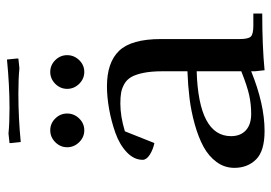

<svg xmlns="http://www.w3.org/2000/svg" viewBox="-136 -648 790 559"><g transform="rotate(-90 259.5 -368.0)"><path d="M50.8 -81.1Q50.8 -109.9 67.9 -133.1Q85 -156.2 112.5 -171.1Q140.1 -186 177.7 -196.5Q215.3 -207 253.2 -211.7Q291 -216.3 332 -217.8V-290Q332 -322.8 327.4 -345.5Q322.8 -368.2 315.2 -381.3Q307.6 -394.5 294.9 -401.6Q282.2 -408.7 269.5 -410.9Q256.8 -413.1 237.8 -413.1Q200.7 -413.1 157.2 -399.9L123 -314Q104 -317.9 89.1 -327.4Q74.2 -336.9 74.2 -348.1Q74.2 -373.5 96.4 -394.5Q118.7 -415.5 152.6 -427.5Q186.5 -439.5 221.9 -445.8Q257.3 -452.1 288.1 -452.1Q357.9 -452.1 391.8 -416.5Q425.8 -380.9 425.8 -294.9V-65.9Q425.8 -41 432.9 -33.4Q439.9 -25.9 464.8 -25.9H500V0Q404.8 0 335 6.8L332 -21V-32.2Q235.8 6.8 158.2 6.8Q99.6 6.8 75.2 -18.1Q50.8 -43 50.8 -81.1ZM125.5 -533Q110.8 -547.9 110.8 -567.9Q110.8 -587.9 125.5 -602.5Q140.1 -617.2 160.2 -617.2Q180.2 -617.2 194.6 -602.5Q209 -587.9 209 -567.9Q209 -547.9 194.6 -533Q180.2 -518.1 160.2 -518.1Q140.1 -518.1 125.5 -533ZM123 -731V-735.8L150.9 -738.8Q180.7 -735.8 225.1 -735.8Q291 -735.8 366.2 -743.2L369.1 -714.8V-710L340.8 -707Q311 -710 267.1 -710Q196.3 -710 126 -703.1ZM143.1 -90.8Q143.1 -63.5 159.9 -47.9Q176.8 -32.2 208 -32.2Q234.9 -32.2 261.5 -37.8Q288.1 -43.5 332 -61V-190.9Q143.1 -185.1 143.1 -90.8ZM295.4 -533Q280.8 -547.9 280.8 -567.9Q280.8 -587.9 295.4 -602.5Q310.1 -617.2 330.1 -617.2Q350.1 -617.2 364.5 -602.5Q378.9 -587.9 378.9 -567.9Q378.9 -547.9 364.5 -533Q350.1 -518.1 330.1 -518.1Q310.1 -518.1 295.4 -533Z"/></g></svg>

Font: Dihjauti S
Style: Bold
Weight: 700
Designer: T. Christopher White
Version: Version 3.0.0